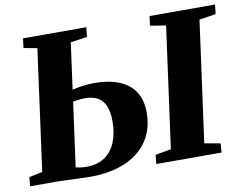

<svg xmlns="http://www.w3.org/2000/svg" viewBox="-80 -854 1240 971"><g transform="rotate(-10 540.0 -369.0)"><path d="M309.5 5.5Q286 5.5 254 4.2Q222 3 190.8 1.5Q159.5 0 136 0H0L4.5 -46.5L73 -61L157.5 -681.5L88.5 -694.5L94.5 -743H419.5L414 -694L329 -681.5L243.5 -54.5Q254.5 -51.5 269 -49.5Q283.5 -47.5 299.5 -47.5Q355 -47.5 392.5 -73.2Q430 -99 448.8 -145Q467.5 -191 467.5 -251.5Q467.5 -297 455.5 -328Q443.5 -359 417.5 -374.8Q391.5 -390.5 349.5 -390.5Q332.5 -390.5 313.5 -388Q294.5 -385.5 280.5 -382.5L287 -441.5Q301 -445.5 321.5 -449.2Q342 -453 365 -455.5Q388 -458 409.5 -458Q484.5 -458 537.2 -436.5Q590 -415 617.8 -372.2Q645.5 -329.5 645.5 -264.5Q645.5 -203 622.8 -153Q600 -103 556.2 -67.5Q512.5 -32 450.2 -13.2Q388 5.5 309.5 5.5ZM648 0 652.5 -46.5 733.5 -61 818.5 -681.5 738 -694.5 744.5 -743H1080.5L1075 -694.5L990 -681.5L905 -61L986.5 -46.5L983 0Z"/></g></svg>

Font: Merriweather 36pt Black
Style: Italic
Weight: 900
Italic angle: -7.8°
Version: Version 2.101